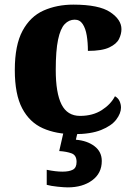

<svg xmlns="http://www.w3.org/2000/svg" viewBox="-20 -570 581 830"><path d="M300 10Q223 10 165.5 -15.5Q108 -41 76 -101.5Q44 -162 44 -267Q44 -375 77.5 -437Q111 -499 168.5 -524.5Q226 -550 297 -550Q408 -550 456.5 -517.5Q505 -485 505 -444Q505 -423 494.5 -401.5Q484 -380 452.5 -365Q421 -350 360 -350Q360 -386 355 -416.5Q350 -447 337.5 -466Q325 -485 303 -485Q278 -485 259.5 -465.5Q241 -446 231 -398.5Q221 -351 221 -268Q221 -168 246 -118.5Q271 -69 326 -69Q381 -69 420 -94Q459 -119 477 -154Q491 -146 497 -132.5Q503 -119 503 -105Q503 -80 482.5 -53Q462 -26 417 -8Q372 10 300 10ZM273 240Q257 240 228.5 237Q200 234 182 229V164Q221 172 250 172Q279 172 295 163.5Q311 155 311 130Q311 101 289.5 93Q268 85 236 83L257 -9H318L308 34Q357 38 388.5 62Q420 86 420 126Q420 179 378.5 209.5Q337 240 273 240Z"/></svg>

Font: Noto Serif ExtraBold
Style: Regular
Weight: 800
Designer: Monotype Design Team
Foundry: Monotype Imaging Inc.
Version: Version 2.014